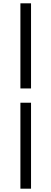

<svg xmlns="http://www.w3.org/2000/svg" viewBox="-20 -858 309 1157"><path d="M103 -325H167V-838H103ZM103 279H167V-239H103Z"/></svg>

Font: Noto Sans T Chinese Regular
Style: Regular
Weight: 400
Designer: Ryoko NISHIZUKA (kana & ideographs); Paul D. Hunt (Latin, Greek & Cyrillic); Wenlong ZHANG (bopomofo); Sandoll Communica
Foundry: Adobe Systems Incorporated
Version: Version 1.000;PS 1;hotconv 1.0.78;makeotf.lib2.5.61930